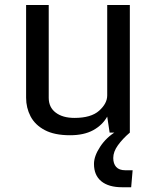

<svg xmlns="http://www.w3.org/2000/svg" viewBox="-20 -538 638 779"><path d="M264.2 10.7Q200.7 10.7 161.4 -10.3Q122.1 -31.2 104 -65.9Q85.9 -100.6 85.9 -141.6V-517.6H177.7V-141.1Q177.7 -102.5 206.1 -81.1Q234.4 -59.6 282.2 -59.6Q349.6 -59.6 382.3 -88.9Q415 -118.2 415 -150.9V-517.6H506.8V0H424.8L415 -64.9Q395.5 -30.3 358.2 -9.8Q320.8 10.7 264.2 10.7ZM361.3 127Q361.3 95.2 386.5 57.1Q411.6 19 451.7 -4.9L506.8 0Q477.5 24.9 458.5 51.3Q439.5 77.6 439.5 103Q439.5 126 451.4 139.4Q463.4 152.8 488.8 152.8H518.1L512.2 221.7H475.1Q420.9 221.7 391.1 197.5Q361.3 173.3 361.3 127Z"/></svg>

Font: Monda
Style: Regular
Weight: 400
Designer: Vernon Adams
Foundry: Vernon Adams
Version: Version 2.100; ttfautohint (v1.8.3)